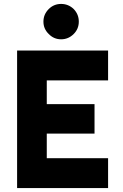

<svg xmlns="http://www.w3.org/2000/svg" viewBox="-20 -957 627 977"><path d="M381 -847Q381 -884 355 -911Q328 -937 291 -937Q254 -937 228 -911Q201 -884 201 -847Q201 -810 228 -784Q254 -757 291 -757Q328 -757 355 -784Q381 -810 381 -847ZM67 0H530V-152H218V-277H461V-427H218V-548H530V-700H67Z"/></svg>

Font: Unageo
Style: ExtraBold
Weight: 800
Designer: Richard Sepsi
Foundry: Richard Sepsi
Version: Version 2.000